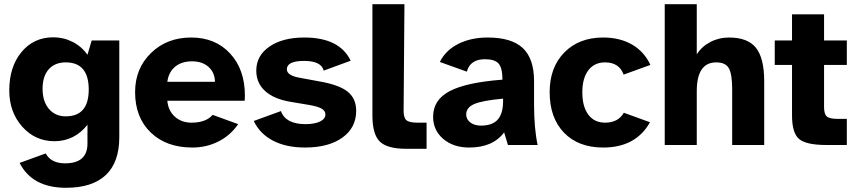

<svg xmlns="http://www.w3.org/2000/svg" viewBox="-20 -688 4062 911"><path d="M292 -392Q240 -392 211 -359Q182 -326 182 -267Q182 -207 212 -171.5Q242 -136 292 -136Q401 -136 401 -263Q401 -392 292 -392ZM546 -37Q546 82 482 142.5Q418 203 293 203Q133 203 73 85L197 40Q222 87 289 87Q395 87 395 -7V-96Q333 -18 238 -18Q147 -18 85.5 -87Q24 -156 24 -259Q24 -371 82 -441Q140 -511 233 -511Q282 -511 325 -489Q368 -467 395 -428L415 -496H546Z M1000 -300Q999 -344 969.5 -370.5Q940 -397 891 -397Q842 -397 811 -371.5Q780 -346 774 -300ZM1110 -99Q1074 -46 1017 -17Q960 12 893 12Q769 12 695 -59.5Q621 -131 621 -251Q621 -363 696.5 -436.5Q772 -510 887 -510Q1002 -510 1072 -434Q1142 -358 1142 -234Q1142 -230 1141.5 -222Q1141 -214 1141 -210H774Q778 -163 809.5 -134.5Q841 -106 889 -106Q957 -106 989 -143Z M1670 -162Q1670 -82 1604.5 -35Q1539 12 1427 12Q1338 12 1275.5 -20.5Q1213 -53 1184 -114L1313 -161Q1335 -99 1430 -99Q1473 -99 1498.5 -111.5Q1524 -124 1524 -145Q1524 -162 1506 -172.5Q1488 -183 1447 -190L1358 -205Q1280 -218 1238 -256Q1196 -294 1196 -353Q1196 -424 1258.5 -467Q1321 -510 1424 -510Q1591 -510 1644 -400L1516 -353Q1504 -399 1423 -399Q1341 -399 1341 -359Q1341 -330 1402 -319L1494 -302Q1588 -286 1629 -253.5Q1670 -221 1670 -162Z M1895 -162Q1895 -129 1908.5 -117.5Q1922 -106 1961 -106H2004V18H1907Q1817 18 1782 -16.5Q1747 -51 1747 -140V-668H1899Z M2192 -145Q2192 -122 2211.5 -107Q2231 -92 2262 -92Q2316 -92 2341.5 -120.5Q2367 -149 2367 -208V-220Q2269 -211 2230.5 -194.5Q2192 -178 2192 -145ZM2372 -60Q2319 12 2206 12Q2131 12 2083 -29Q2035 -70 2035 -134Q2035 -214 2113.5 -255.5Q2192 -297 2364 -310Q2364 -365 2346 -386Q2328 -407 2281 -407Q2211 -407 2195 -348L2067 -394Q2094 -449 2154 -479.5Q2214 -510 2294 -510Q2407 -510 2460.5 -460Q2514 -410 2514 -303V-194Q2514 -78 2531 0H2390Z M3064 -108Q2997 12 2842 12Q2724 12 2656 -58.5Q2588 -129 2588 -251Q2588 -368 2657.5 -439Q2727 -510 2842 -510Q2921 -510 2979 -476.5Q3037 -443 3066 -380L2939 -334Q2918 -392 2851 -392Q2800 -392 2771.5 -354.5Q2743 -317 2743 -250Q2743 -182 2771.5 -144Q2800 -106 2851 -106Q2913 -106 2940 -153Z M3378 -392Q3286 -392 3286 -255V0H3134V-668H3286V-430Q3309 -467 3350 -488.5Q3391 -510 3439 -510Q3528 -510 3567 -461Q3606 -412 3606 -302V0H3454V-264Q3454 -337 3438 -364.5Q3422 -392 3378 -392Z M3890 -180Q3890 -147 3903 -135.5Q3916 -124 3954 -124H3998V0H3902Q3805 0 3771.5 -28.5Q3738 -57 3738 -140V-380H3656V-496H3738V-620H3890V-496H3998V-380H3890Z"/></svg>

Font: Atkinson Hyperlegible Pro
Style: Bold
Weight: 700
Designer: Elliott Scott, Megan Eiswerth, Linus Boman, Theodore Petrosky, Jacob Perez
Foundry: Braille Institute
Version: Version 1.5.1